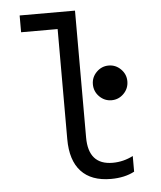

<svg xmlns="http://www.w3.org/2000/svg" viewBox="-53 -786 706 843"><g transform="rotate(-5 300.0 -365.0)"><path d="M309 -181Q309 -60 416 -60Q463 -60 506 -82V-13Q463 10 402 10Q316 10 271 -38.5Q226 -87 226 -181V-666H65V-740H309ZM359 -411Q359 -442 381.5 -464.5Q404 -487 435 -487Q466 -487 488.5 -464.5Q511 -442 511 -411Q511 -379 488.5 -356.5Q466 -334 435 -334Q404 -334 381.5 -356.5Q359 -379 359 -411Z"/></g></svg>

Font: CommitMono
Style: 450Regular
Weight: 450
Designer: Eigil Nikolajsen
Foundry: Eigil Nikolajsen
Version: Version 1.002